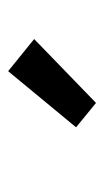

<svg xmlns="http://www.w3.org/2000/svg" viewBox="88 -904 256 472"><g transform="rotate(-90 216.0 -668.0)"><path d="M199 -560 356 -712 277 -776 139 -609Z"/></g></svg>

Font: Iosevka Sparkle Medium
Style: Regular
Weight: 500
Designer: Belleve Invis
Foundry: Belleve Invis
Version: Version 4.5.0; ttfautohint (v1.8.3)